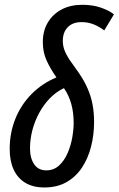

<svg xmlns="http://www.w3.org/2000/svg" viewBox="-20 -783 502 812"><path d="M168 9.8Q119.6 9.8 86.9 -10Q54.2 -29.8 37.6 -66.2Q21 -102.5 21 -152.8Q21 -220.7 44.7 -280Q68.4 -339.4 113 -384.8Q157.7 -430.2 218.8 -455.6Q192.9 -492.2 177 -527.3Q161.1 -562.5 161.1 -605Q161.1 -652.3 182.1 -687.7Q203.1 -723.1 240.5 -742.9Q277.8 -762.7 327.6 -762.7Q373.5 -762.7 408.2 -750.2Q442.9 -737.8 461.9 -722.2L420.9 -654.3Q398.4 -671.4 375 -680.4Q351.6 -689.5 324.7 -689.5Q287.6 -689.5 266.6 -668Q245.6 -646.5 245.6 -609.9Q245.6 -585.9 255.6 -563.7Q265.6 -541.5 281.5 -519.8Q297.4 -498 313.5 -474.6Q335.9 -441.9 350.3 -409.2Q364.7 -376.5 371.3 -341.6Q377.9 -306.6 377.9 -267.6Q377.9 -212.9 365.2 -163.1Q352.5 -113.3 326.7 -74.2Q300.8 -35.2 261.2 -12.7Q221.7 9.8 168 9.8ZM175.3 -62.5Q207.5 -62.5 229.7 -83Q252 -103.5 265.6 -134.8Q279.3 -166 285.4 -200.4Q291.5 -234.9 291.5 -262.7Q291.5 -307.1 281.5 -343.3Q271.5 -379.4 250.5 -410.2Q217.8 -395 191.4 -367.9Q165 -340.8 146 -305.9Q127 -271 116.9 -232.4Q106.9 -193.8 106.9 -155.8Q106.9 -114.3 124.5 -88.4Q142.1 -62.5 175.3 -62.5Z"/></svg>

Font: Open Sans Condensed Medium
Style: Italic
Weight: 500
Width: 3
Italic angle: -12°
Designer: Monotype Design Team
Foundry: Monotype Imaging Inc.
Version: Version 3.000